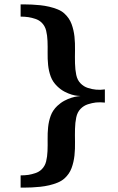

<svg xmlns="http://www.w3.org/2000/svg" viewBox="-20 -726 535 868"><path d="M454.1 -262.2Q433.1 -264.6 413.6 -262.7Q396.5 -260.7 377.4 -254.6Q358.4 -248.5 344.2 -233.9Q329.6 -218.8 324.7 -195.3Q319.8 -171.9 319.1 -143.6Q318.4 -115.2 319.1 -84.2Q319.8 -53.2 316.7 -23.2Q313.5 6.8 303.5 33.9Q293.5 61 271 81.1Q258.3 92.3 240.5 99.6Q222.7 106.9 202.6 111.6Q182.6 116.2 162.1 118.4Q141.6 120.6 123.8 121.3Q106 122.1 92.3 122.1H73.2V66.9Q91.3 66.9 108.9 64.5Q124 62 140.1 56.6Q156.2 51.3 168 40Q183.1 25.4 188.5 3.9Q193.8 -17.6 194.8 -43Q195.8 -68.4 195.3 -95.9Q194.8 -123.5 197.5 -150.6Q200.2 -177.7 209.2 -202.6Q218.3 -227.5 238.8 -247.1Q254.4 -261.7 271 -270.5Q287.6 -279.3 302.5 -283.9Q317.4 -288.6 328.6 -290Q339.8 -291.5 344.2 -292Q340.8 -292 329.8 -293Q318.8 -293.9 304 -298.3Q289.1 -302.7 272 -311.5Q254.9 -320.3 238.8 -335.9Q218.3 -355.5 209.2 -380.4Q200.2 -405.3 197.5 -432.4Q194.8 -459.5 195.3 -487.3Q195.8 -515.1 194.8 -540.8Q193.8 -566.4 188.5 -587.9Q183.1 -609.4 168 -624Q156.2 -635.3 140.1 -640.6Q124 -646 108.9 -648.4Q91.3 -650.9 73.2 -650.9V-706.1H92.3Q106 -706.1 123.8 -705.3Q141.6 -704.6 162.1 -702.4Q182.6 -700.2 202.6 -695.6Q222.7 -690.9 240.7 -683.6Q258.8 -676.3 271 -665Q293.5 -644.5 303.5 -617.4Q313.5 -590.3 316.7 -560.3Q319.8 -530.3 319.1 -499Q318.4 -467.8 319.1 -439.5Q319.8 -411.1 324.7 -387.5Q329.6 -363.8 344.2 -349.1Q358.4 -334.5 377.4 -328.4Q396.5 -322.3 413.6 -320.8Q433.1 -318.8 454.1 -321.8Z"/></svg>

Font: Charis SIL Afr
Style: Bold
Weight: 700
Foundry: SIL International
Version: Version 5.000